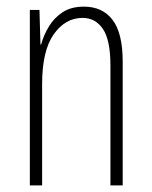

<svg xmlns="http://www.w3.org/2000/svg" viewBox="-20 -559 458 579"><path d="M233 -539Q289 -539 319.5 -499Q350 -459 350 -373V0H313V-362Q313 -438 290.5 -471.5Q268 -505 229 -505Q177 -505 142 -455.5Q107 -406 107 -305V0H70V-529H99L102 -425H104Q112 -454 128 -480Q144 -506 169.5 -522.5Q195 -539 233 -539Z"/></svg>

Font: Noto Sans Myanmar UI ExtraCondensed ExtraLight
Style: Regular
Weight: 200
Width: 2
Designer: Monotype Design Team
Foundry: Monotype Imaging Inc.
Version: Version 2.103; ttfautohint (v1.8.4.7-5d5b)